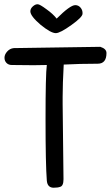

<svg xmlns="http://www.w3.org/2000/svg" viewBox="-20 -874 518 898"><path d="M245 -787Q228 -809 197 -831Q166 -854 157 -854Q146 -855 134 -844.5Q122 -834 122 -821Q122 -799 170 -758Q218 -719 241 -719Q261 -719 314 -757Q366 -794 366 -810Q367 -826 357 -838Q347 -850 332 -850Q308 -850 245 -787ZM1 -604Q1 -589 10.5 -579.5Q20 -570 35 -570L137 -569L199 -570Q193 -527 193 -316Q193 -106 199 -29Q202 4 231 4Q250 4 261 0Q277 -4 277 -36L273 -387V-421Q273 -481 278 -572Q353 -576 437 -576Q478 -576 478 -626Q478 -646 449 -655L44 -649Q26 -647 13.5 -633Q1 -619 1 -604Z"/></svg>

Font: Patrick Hand SC
Style: Regular
Weight: 400
Designer: Patrick Wagesreiter
Foundry: Patrick Wagesreiter
Version: Version 2.001; ttfautohint (v1.8.2)